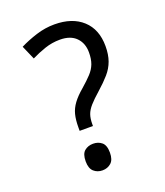

<svg xmlns="http://www.w3.org/2000/svg" viewBox="-136 -816 790 922"><g transform="rotate(-20 259.0 -355.0)"><path d="M190 -202V-220Q190 -258 197 -285.5Q204 -313 222.5 -338Q241 -363 273 -390Q304 -417 323.5 -438Q343 -459 352 -483Q361 -507 361 -541Q361 -588 332.5 -617Q304 -646 250 -646Q210 -646 173 -633.5Q136 -621 102 -604L71 -675Q111 -695 157 -709.5Q203 -724 250 -724Q341 -724 393.5 -676Q446 -628 446 -542Q446 -499 434.5 -467Q423 -435 399.5 -408Q376 -381 341 -350Q308 -321 290 -300.5Q272 -280 265 -260Q258 -240 258 -211V-202ZM229 14Q203 14 185 -2Q167 -18 167 -54Q167 -92 185 -107Q203 -122 229 -122Q255 -122 273 -107Q291 -92 291 -54Q291 -18 273 -2Q255 14 229 14Z"/></g></svg>

Font: lkannada25
Style: Book
Weight: 400
Designer: Jelle Bosma - Monotype Design Team
Foundry: Monotype Imaging Inc.
Version: Version 2.003